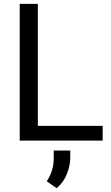

<svg xmlns="http://www.w3.org/2000/svg" viewBox="-20 -731 579 998"><path d="M513.7 -76.7V0H82.5V-710.9H176.8V-76.7ZM345.2 51.3V89.8Q345.2 128.4 327.9 172.9Q310.5 217.3 274.4 247.1L223.1 211.4Q241.2 183.6 250.2 154.3Q259.3 125 259.3 90.8V51.3Z"/></svg>

Font: Vazirmatn RD UI FD
Style: Regular
Weight: 400
Designer: Saber Rastikerdar
Foundry: Saber Rastikerdar
Version: Version 33.003